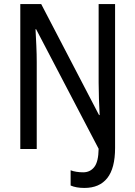

<svg xmlns="http://www.w3.org/2000/svg" viewBox="-20 -734 666 946"><path d="M396 192Q355 192 328 180V105Q341 110 357 112.5Q373 115 390 115Q424 115 444.5 89Q465 63 466 -1L158 -590H155Q157 -553 159 -509.5Q161 -466 161 -428V0H80V-714H183L468 -167H471Q469 -206 467.5 -247.5Q466 -289 466 -327V-714H547V-5Q547 95 508.5 143.5Q470 192 396 192Z"/></svg>

Font: Noto Sans Bengali UI Condensed
Style: Regular
Weight: 400
Width: 3
Designer: Jelle Bosma - Monotype Design Team
Foundry: Monotype Imaging Inc.
Version: Version 2.003; ttfautohint (v1.8.4.7-5d5b)